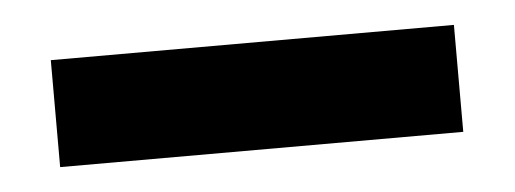

<svg xmlns="http://www.w3.org/2000/svg" viewBox="-25 -758 499 186"><g transform="rotate(-5 224.0 -665.0)"><path d="M28 -613V-717H420V-613Z"/></g></svg>

Font: M PLUS 1 Thin
Style: Regular
Weight: 100
Designer: Coji Morishita
Foundry: UNDERFOREST DESIGN
Version: Version 1.001